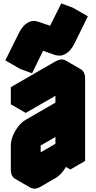

<svg xmlns="http://www.w3.org/2000/svg" viewBox="-20 -1048 560 1119"><path d="M130 -490 390 -640Q424 -660 450 -645Q476 -630 476 -590V-110L390 -60V-160Q390 -134 378 -104Q366 -74 346 -48.5Q326 -23 303 -10L217 40Q182 60 156 45Q130 30 130 -10V-150Q130 -177 142 -206.5Q154 -236 174 -261.5Q194 -287 217 -300L390 -400V-540L130 -390ZM167 -621 98 -646 177 -805Q198 -849 227.5 -866Q257 -883 291 -871L359 -848L424 -978L492 -953L414 -794Q392 -751 362.5 -734Q333 -717 299 -728L231 -752ZM217 -60 390 -160V-300L217 -200ZM390 -540V-400L303 -450V-590ZM390 -160V-60L303 -110V-210ZM492 -953 424 -978 337 -1028 405 -1003ZM424 -978 359 -848 272 -898 337 -1028ZM390 -300V-160L303 -210V-350ZM390 -160 217 -60 130 -110 303 -210ZM390 -400 217 -300Q194 -287 174 -261.5Q154 -236 142 -206.5Q130 -177 130 -150V-10Q130 30 156 45L69 -5Q43 -20 43 -60V-200Q43 -227 55 -256.5Q67 -286 87 -311.5Q107 -337 130 -350L303 -450ZM450 -645Q424 -660 390 -640L130 -490L43 -540L303 -690Q338 -710 364 -695ZM130 -490V-390L43 -440V-540ZM359 -848 291 -871Q257 -883 227.5 -866Q198 -849 177 -805L98 -646L11 -696L90 -855Q112 -899 141.5 -916Q171 -933 204 -921L272 -898Z"/></svg>

Font: Nabla Normal
Style: Regular
Weight: 400
Designer: Arthur Reinders Folmer
Version: Version 1.000